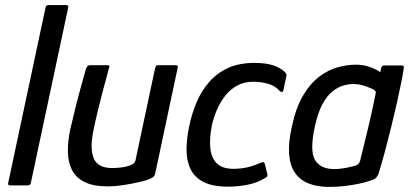

<svg xmlns="http://www.w3.org/2000/svg" viewBox="-20 -728 1611 754"><path d="M12 -9 159 -699Q161 -708 170 -708H239Q250 -708 248 -699L101 -9Q99 0 89 0H20Q10 0 12 -9Z M405 4Q346 4 311.5 -13.5Q277 -31 262 -62Q247 -93 246.5 -133.5Q246 -174 256 -220Q266 -264 277 -308Q288 -352 299 -391Q310 -430 317 -456Q322 -468 325.5 -470Q329 -472 339 -472H394Q404 -472 408 -471Q412 -470 407 -458Q406 -452 399 -427Q392 -402 382.5 -366Q373 -330 363.5 -290.5Q354 -251 347 -216Q332 -145 348 -106.5Q364 -68 421 -68Q428 -68 442.5 -69Q457 -70 472 -73Q487 -76 498.5 -82Q510 -88 512 -98L589 -460Q591 -464 592.5 -468Q594 -472 598 -472H670Q673 -472 676 -470.5Q679 -469 678 -463L590 -49Q588 -37 580 -31.5Q572 -26 551 -19Q541 -16 515.5 -10.5Q490 -5 460 -0.5Q430 4 405 4Z M877 5Q815 5 779 -13.5Q743 -32 727.5 -65.5Q712 -99 712.5 -143Q713 -187 724 -237Q734 -284 752.5 -327.5Q771 -371 801.5 -406Q832 -441 875.5 -461Q919 -481 980 -481Q1022 -481 1051 -472Q1080 -463 1099 -445Q1104 -439 1105 -436Q1106 -433 1104 -427L1093 -374Q1092 -367 1087 -367Q1082 -367 1079 -370Q1061 -391 1033 -399Q1005 -407 974 -407Q939 -407 911.5 -392Q884 -377 864.5 -352Q845 -327 832 -297Q819 -267 812 -236Q802 -184 806 -145.5Q810 -107 832 -86Q854 -65 897 -65Q926 -65 951.5 -71Q977 -77 1004 -89Q1018 -95 1020 -84L1030 -44Q1031 -38 1029 -35Q1027 -32 1021 -29Q993 -11 954.5 -3Q916 5 877 5Z M1272 6Q1175 6 1137 -51.5Q1099 -109 1126 -230Q1142 -306 1170.5 -353.5Q1199 -401 1234.5 -427.5Q1270 -454 1307 -464Q1344 -474 1378 -474Q1408 -474 1435 -464Q1462 -454 1473 -444L1478 -464Q1479 -468 1482 -469.5Q1485 -471 1489 -471H1557Q1567 -471 1566 -462Q1563 -441 1556 -405.5Q1549 -370 1539 -325.5Q1529 -281 1517 -232Q1505 -183 1492 -134.5Q1479 -86 1466 -44Q1462 -36 1457 -30Q1452 -24 1435 -19Q1408 -9 1362.5 -1.5Q1317 6 1272 6ZM1293 -64Q1308 -64 1325 -66.5Q1342 -69 1356 -72.5Q1370 -76 1375 -77Q1381 -79 1386 -83Q1391 -87 1394 -96Q1400 -120 1407 -149Q1414 -178 1421.5 -208.5Q1429 -239 1435.5 -268Q1442 -297 1447 -321Q1452 -345 1455 -359Q1457 -365 1454.5 -369.5Q1452 -374 1446 -377Q1431 -384 1411 -391Q1391 -398 1366 -398Q1349 -398 1328 -392Q1307 -386 1285.5 -369Q1264 -352 1246 -318.5Q1228 -285 1216 -229Q1196 -136 1217 -100Q1238 -64 1293 -64Z"/></svg>

Font: Glory Medium
Style: Italic
Weight: 500
Italic angle: -12°
Version: Version 1.011